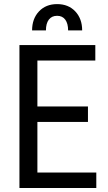

<svg xmlns="http://www.w3.org/2000/svg" viewBox="-20 -935 537 955"><path d="M417.5 -328.6H166V-76.7H459V0H76.7V-710.9H454.1V-633.8H166V-405.3H417.5ZM318.8 -783.7Q318.8 -817.9 304.7 -837.2Q290.5 -856.4 264.2 -856.4Q237.3 -856.4 222.9 -837.4Q208.5 -818.4 208.5 -783.7H139.6Q139.6 -841.8 173.8 -878.2Q208 -914.6 264.2 -914.6Q320.3 -914.6 354.5 -878.2Q388.7 -841.8 388.7 -783.7Z"/></svg>

Font: Roboto Condensed
Style: Regular
Weight: 400
Designer: Google
Version: Version 2.001047; 2015